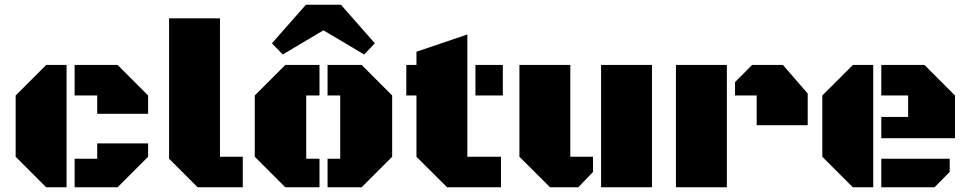

<svg xmlns="http://www.w3.org/2000/svg" viewBox="-20 -794 4110 814"><path d="M262.2 0H175.8L46.4 -129.4V-389.2L175.8 -518.6H262.2ZM296.4 -389.2V-518.6H478.5L607.9 -389.2V-311.5H392.1V-389.2ZM296.4 0V-121.1H392.1V-186H607.9V-129.4L478.5 0Z M1009.3 0H817.9L696.8 -121.1V-716.3H912.6V-129.4H1009.3Z M1642.6 -129.4 1513.2 0H1368.7V-121.1H1422.4V-389.2H1368.7V-518.6H1513.2L1642.6 -389.2ZM1278.3 -121.1H1334.5V0H1189.5L1060.1 -129.4V-389.2L1189.5 -518.6H1334.5V-389.2H1278.3ZM1569.3 -610.4 1523.9 -563 1351.1 -665.5 1178.7 -563 1132.8 -610.4 1276.9 -773.9H1425.3Z M1961.4 -129.4H2104V0H1875.5L1745.6 -129.4V-389.2H1702.6V-518.6H1745.6V-574.7L1961.4 -647.9ZM1995.6 -389.2V-518.6H2111.8V-389.2Z M2744.1 -518.6V0H2528.3V-518.6ZM2397.9 -129.4H2494.1V-64.9L2431.6 0H2312L2182.1 -129.4V-518.6H2397.9Z M3188 -389.2H3096.2V-445.8L3168.5 -518.6H3299.3L3404.3 -397.5V-263.2H3188ZM2845.7 0V-518.6H3061.5V0Z M3682.1 0H3595.7L3466.3 -129.4V-389.2L3595.7 -518.6H3682.1ZM3716.3 -208V-298.3H3830.1V-389.2H3716.3V-518.6H3899.4L4028.8 -389.2V-208ZM3716.3 0V-121.1H4006.3V-64.9L3941.9 0Z"/></svg>

Font: Black Ops One
Style: Regular
Weight: 400
Designer: James Grieshaber
Foundry: James Grieshaber
Version: Version 1.002